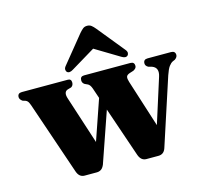

<svg xmlns="http://www.w3.org/2000/svg" viewBox="-103 -770 942 880"><g transform="rotate(-15 368.0 -330.0)"><path d="M251.5 1H193.5Q168 1 158 -28L40 -374Q35.5 -386.5 31.5 -392Q27.5 -397.5 21.5 -400L7 -404.5Q-6 -414 -6 -424.5Q-6 -443.5 14.5 -443.5H232.5Q249 -443.5 249 -426Q249 -412 238 -405.5L220.5 -400.5Q199 -393 210.5 -359.5L283.5 -134.5L349.5 -326L333 -374.5Q326 -394.5 315 -399L302 -405Q291 -412 291 -424.5Q291 -443.5 309.5 -443.5H529.5Q548.5 -443.5 548.5 -424.5Q548.5 -413.5 533.5 -405.5L514.5 -399.5Q500 -394.5 498.2 -385.5Q496.5 -376.5 501.5 -361L573 -137L640 -348Q653.5 -389 621 -401L604.5 -405.5Q591 -412.5 591 -424.5Q591 -443.5 611 -443.5H722Q742.5 -443.5 742.5 -424.5Q742.5 -414 730 -405L719.5 -400.5Q710 -396 701 -384Q692 -372 682.5 -344L578.5 -25.5Q569.5 1 543.5 1H486.5Q461.5 1 451 -28L370 -265L287 -25.5Q280.5 -10.5 271.5 -4.8Q262.5 1 251.5 1ZM525.5 -479.5Q515 -470 496 -482L381.5 -551L267 -482Q248 -470 237.5 -479.5Q233.5 -483.5 233 -491Q232.5 -498.5 239.5 -507L344 -635.5Q353.5 -646.5 361.5 -653Q369.5 -659.5 381.5 -659.5Q393.5 -659.5 401.8 -653Q410 -646.5 419 -635.5L523.5 -507Q530.5 -498.5 530.2 -491.2Q530 -484 525.5 -479.5Z"/></g></svg>

Font: Fraunces 144pt S050
Style: Bold
Weight: 700
Version: Version 1.000; ttfautohint (v1.8.3)